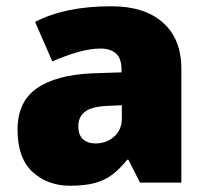

<svg xmlns="http://www.w3.org/2000/svg" viewBox="-20 -583 663 613"><path d="M336 -563Q441 -563 500 -511Q559 -459 559 -363V0H427L390 -73H386Q363 -44 338.5 -25.5Q314 -7 282 1.5Q250 10 204 10Q132 10 84 -34Q36 -78 36 -169Q36 -258 97.5 -301Q159 -344 276 -349L368 -352V-360Q368 -397 350 -412.5Q332 -428 301 -428Q268 -428 228 -416.5Q188 -405 147 -387L92 -513Q140 -538 200.5 -550.5Q261 -563 336 -563ZM325 -245Q273 -243 251.5 -226.5Q230 -210 230 -180Q230 -152 245 -138.5Q260 -125 285 -125Q320 -125 344.5 -147Q369 -169 369 -204V-247Z"/></svg>

Font: Noto Sans Cherokee Black
Style: Regular
Weight: 900
Designer: Monotype Design Team
Foundry: Monotype Imaging Inc.
Version: Version 2.001; ttfautohint (v1.8.4.7-5d5b)